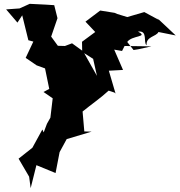

<svg xmlns="http://www.w3.org/2000/svg" viewBox="-20 -601 937 1002"><path d="M644 -382C669 -418 758 -406 700 -436C754 -444 726 -378 745 -365C741 -411 795 -409 807 -434L897 -416L796 -511L811 -496L733 -538L644 -512L592 -528L578 -534L503 -546L426 -488L477 -434L408 -383L409 -330L466 -294L486 -205L414 -333L356 -375L319 -361L282 -362L247 -410L280 -506L263 -574L216 -577L135 -581L82 -557L12 -552L71 -483L96 -521L128 -391L154 -384L114 -299L171 -260L215 -244L237 -137L207 -121L255 -88L243 13L225 45L208 90L201 75L149 170L77 227L132 321L140 381L170 261L270 302L291 193L328 125L458 86L420 85L411 -19C456 -56 505 -89 547 -128L577 -118L583 -113L548 -232L622 -236L576 -342L617 -335L630 -361L770 -359L702 -344L677 -340Z"/></svg>

Font: Hussar Lance
Style: ExBd
Weight: 700
Foundry: Cannot Into Space Fonts, PlusOne Fonts
Version: Version 2.270